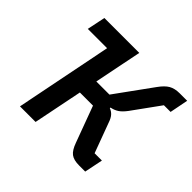

<svg xmlns="http://www.w3.org/2000/svg" viewBox="-162 -898 1097 1097"><g transform="rotate(45 387.0 -349.0)"><path d="M121 0 238 -587H82L105 -698H387L329 -409H435L595 -630Q622 -668 648 -683Q674 -698 714 -698H774L752 -586H698L578 -420Q557 -392 537.5 -379Q518 -366 492 -361L491 -356Q510 -349 523 -334.5Q536 -320 545 -293L612 -112H671L648 0H599Q555 0 532.5 -17Q510 -34 494 -79L413 -298H307L247 0Z"/></g></svg>

Font: IBM Plex Sans SemiBold
Style: Italic
Weight: 600
Italic angle: -11.31°
Designer: Mike Abbink, Paul van der Laan, Pieter van Rosmalen
Foundry: Bold Monday
Version: Version 3.201